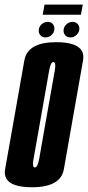

<svg xmlns="http://www.w3.org/2000/svg" viewBox="-49 -784 371 808"><path d="M86 4Q-2.5 4 -22.5 -33Q-31.5 -49 -27.5 -72Q-14 -148 13 -300.5Q40 -453.5 53.5 -530Q67 -606.5 187.5 -606.5Q275.5 -606.5 296 -569Q304.5 -553 300.5 -530Q287 -453.5 260 -300.5Q233 -148 219.8 -72Q206.5 4 86 4ZM97.5 -79.5Q109.5 -79.5 115.8 -114.8Q122 -150 148.5 -300.5Q175 -451 181.5 -487Q187 -518 178.5 -522Q177.5 -523 176 -523Q164 -523 157.8 -487Q151.5 -451 125 -300.5Q98.5 -150 92 -114.5Q86.5 -84 94.5 -80Q96 -79.5 97.5 -79.5ZM142.5 -626.5Q130 -626.5 122 -634.5Q114 -642.5 114 -655Q114 -670.5 125.5 -681.2Q137 -692 152 -692Q164 -692 172 -684Q180 -676 180 -663.5Q180 -648 168.5 -637.2Q157 -626.5 142.5 -626.5ZM247.5 -626.5Q234.5 -626.5 226.5 -634.5Q218.5 -642.5 218.5 -655Q218.5 -670.5 230.2 -681.2Q242 -692 256.5 -692Q269 -692 277 -684Q285 -676 285 -663.5Q285 -648 273.2 -637.2Q261.5 -626.5 247.5 -626.5ZM130.5 -722 138.5 -764.5H299.5L291.5 -722Z"/></svg>

Font: Anybody UltraCondensed SemiBold
Style: Italic
Weight: 600
Width: 1
Italic angle: -10°
Designer: Tyler Finck
Foundry: Etcetera Type Company
Version: Version 1.010; ttfautohint (v1.8.3) -l 8 -r 50 -G 200 -x 14 